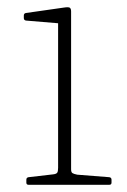

<svg xmlns="http://www.w3.org/2000/svg" viewBox="-20 -512 353 532"><path d="M141 0V-327H177V0ZM59 0Q53 0 53 -6V-14Q53 -20 59 -21L128 -29Q136 -30 138.5 -33.5Q141 -37 141 -47V-180H177V-43Q177 -35 180.5 -32.5Q184 -30 194 -28L283 -21Q289 -20 289 -14V-6Q289 0 283 0ZM141 -327V-471L160 -446L52 -455Q46 -456 46 -462V-469Q46 -475 52 -476L157 -491Q170 -493 173.5 -490.5Q177 -488 177 -480V-327Z"/></svg>

Font: Hahmlet Thin
Style: Regular
Weight: 250
Version: Version 1.002